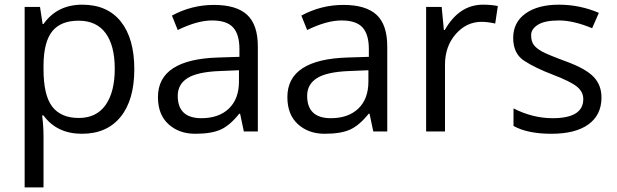

<svg xmlns="http://www.w3.org/2000/svg" viewBox="-20 -565 2650 825"><path d="M167 -286.1V-268.1Q167 -155.3 204.6 -106.7Q242.2 -58.1 318.4 -58.1Q394.5 -58.1 433.8 -114Q473.1 -169.9 473.1 -269.5Q473.1 -369.1 433.8 -422.6Q394.5 -476.1 317.9 -476.1Q241.2 -476.1 204.6 -430.7Q168 -385.3 167 -286.1ZM167 -68.8H161.1Q167 -22 167 20V240.2H85.9V-535.2H151.9L163.1 -461.9H167Q225.6 -544.9 333.5 -544.9Q441.4 -544.9 499.3 -472.2Q557.1 -399.4 557.1 -267.6Q557.1 -135.7 498.3 -63Q439.5 9.8 332 9.8Q224.6 9.8 167 -68.8Z M844.7 -57.1Q920.4 -57.1 963.6 -98.6Q1006.8 -140.1 1006.8 -214.8V-263.2L925.8 -259.8Q829.1 -256.3 786.4 -229.7Q743.7 -203.1 743.7 -153.3Q743.7 -57.6 844.7 -57.1ZM1087.9 -365.2V0H1027.8L1011.7 -76.2H1007.8Q967.8 -25.9 928 -8.1Q888.2 9.8 818.8 9.8Q749.5 9.8 704.1 -31.2Q658.7 -72.3 658.7 -147.9Q658.7 -310.1 918 -317.9L1008.8 -320.8V-354Q1008.8 -417 981.7 -447Q954.6 -477.1 891.1 -477.1Q827.6 -477.1 743.7 -436L718.8 -498Q803.2 -543.9 899.4 -543.9Q995.6 -543.9 1041.7 -501.5Q1087.9 -459 1087.9 -365.2Z M1400.9 -57.1Q1476.6 -57.1 1519.8 -98.6Q1563 -140.1 1563 -214.8V-263.2L1481.9 -259.8Q1385.3 -256.3 1342.5 -229.7Q1299.8 -203.1 1299.8 -153.3Q1299.8 -57.6 1400.9 -57.1ZM1644 -365.2V0H1584L1567.9 -76.2H1564Q1523.9 -25.9 1484.1 -8.1Q1444.3 9.8 1375 9.8Q1305.7 9.8 1260.3 -31.2Q1214.8 -72.3 1214.8 -147.9Q1214.8 -310.1 1474.1 -317.9L1564.9 -320.8V-354Q1564.9 -417 1537.8 -447Q1510.7 -477.1 1447.3 -477.1Q1383.8 -477.1 1299.8 -436L1274.9 -498Q1359.4 -543.9 1455.6 -543.9Q1551.8 -543.9 1597.9 -501.5Q1644 -459 1644 -365.2Z M2055.2 -544.9Q2090.8 -544.9 2119.1 -539.1L2107.9 -463.9Q2074.7 -471.2 2049.3 -471.2Q1984.4 -471.2 1938.2 -418.5Q1892.1 -365.7 1892.1 -287.1V0H1811V-535.2H1877.9L1887.2 -436H1891.1Q1953.1 -544.9 2055.2 -544.9Z M2486.3 -139.2Q2486.3 -170.4 2459.2 -192.6Q2432.1 -214.8 2355.5 -244.1Q2278.8 -273.4 2231.9 -304.2Q2185.1 -335 2185.1 -401.9Q2185.1 -469.2 2238.3 -507.1Q2291.5 -544.9 2381.3 -544.9Q2471.2 -544.9 2553.2 -509.8L2524.4 -443.8Q2443.8 -477.1 2382.3 -477.1Q2320.8 -477.1 2291.5 -458.7Q2262.2 -440.4 2262.2 -414.1Q2262.2 -387.7 2273.2 -372.6Q2284.2 -357.4 2308.8 -343.8Q2333.5 -330.1 2415.5 -299.8Q2497.6 -269.5 2531 -234.4Q2564.5 -199.2 2564.5 -146Q2564.5 -71.3 2508.8 -30.8Q2453.1 9.8 2349.6 9.8Q2246.1 9.8 2186.5 -23.9V-99.1Q2269.5 -57.1 2354.5 -57.1Q2486.3 -57.1 2486.3 -139.2Z"/></svg>

Font: OpenSans
Style: Regular
Weight: 400
Foundry: Ascender Corporation
Version: Version 1.10